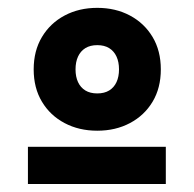

<svg xmlns="http://www.w3.org/2000/svg" viewBox="-20 -808 488 484"><path d="M225.2 -788.2Q271.3 -788.2 307.5 -768.9Q343.8 -749.6 364.6 -714.8Q385.4 -680 385.4 -633.1Q385.4 -586.2 364.6 -551.5Q343.8 -516.8 307.5 -497.7Q271.3 -478.5 225.2 -478.5Q179.1 -478.5 142.9 -497.7Q106.6 -516.8 85.8 -551.5Q64.9 -586.2 64.9 -633.1Q64.9 -680 85.8 -714.8Q106.6 -749.6 142.9 -768.9Q179.1 -788.2 225.2 -788.2ZM225.2 -572.5Q243.1 -572.5 255.2 -579.9Q267.4 -587.4 273.7 -601Q280 -614.6 280 -633.1Q280 -651.8 273.7 -665.4Q267.4 -679.1 255.2 -686.7Q243.1 -694.2 225.2 -694.2Q207.3 -694.2 195.2 -686.7Q183 -679.1 176.7 -665.4Q170.4 -651.8 170.4 -633.1Q170.4 -614.6 176.7 -601Q183 -587.4 195.2 -579.9Q207.3 -572.5 225.2 -572.5ZM50.4 -344.2H398V-438H50.4Z"/></svg>

Font: Giphurs SC
Style: Regular
Weight: 400
Version: Version 0.920